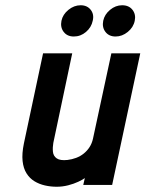

<svg xmlns="http://www.w3.org/2000/svg" viewBox="-20 -704 554 731"><path d="M287 -684Q262 -684 240.5 -666.5Q219 -649 214 -625Q209 -600 222.5 -582.5Q236 -565 261 -565Q287 -565 307.5 -582.5Q328 -600 333 -625Q339 -649 325.5 -666.5Q312 -684 287 -684ZM445 -684Q420 -684 399 -666.5Q378 -649 373 -625Q368 -600 381.5 -582.5Q395 -565 420 -565Q445 -565 466.5 -582.5Q488 -600 493 -625Q498 -649 484.5 -666.5Q471 -684 445 -684ZM303 -26 297 0H407L514 -501H404L334 -176Q330 -158 321 -144Q312 -130 299 -119.5Q286 -109 270 -103Q254 -97 237 -95Q209 -92 196 -101Q183 -110 181.5 -126.5Q180 -143 183 -160L255 -501H144L71 -158Q63 -119 66 -91Q69 -63 81 -44Q93 -25 111 -14Q129 -3 151 2Q173 7 196 7Q218 7 239.5 1.5Q261 -4 278 -12Q295 -20 303 -26Z"/></svg>

Font: Advent Pro
Style: Italic
Weight: 400
Italic angle: -12°
Designer: VivaRado, Andreas Kalpakidis
Foundry: VivaRado, Andreas Kalpakidis
Version: Version 3.000